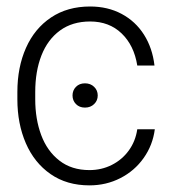

<svg xmlns="http://www.w3.org/2000/svg" viewBox="-20 -557 527 588"><path d="M240.2 -301.8Q257.3 -301.8 268.3 -291Q279.3 -280.3 279.3 -264.6Q279.3 -249 268.3 -238.3Q257.3 -227.5 240.2 -227.5Q223.1 -227.5 212.6 -238.3Q202.1 -249 202.1 -264.6Q202.1 -280.3 212.6 -291Q223.1 -301.8 240.2 -301.8ZM33.2 -252.9V-275.4Q33.2 -351.1 59.6 -410.4Q85.9 -469.7 136.2 -503.4Q186.5 -537.1 255.9 -537.1Q310.1 -537.1 352.5 -514.4Q395 -491.7 420.9 -450.9Q446.8 -410.2 453.1 -356.4H400.4Q390.6 -418 352.5 -454.6Q314.5 -491.2 255.9 -491.2Q201.7 -491.2 163.8 -463.6Q126 -436 106.9 -387.2Q87.9 -338.4 87.9 -275.4V-252.9Q87.9 -192.4 106.2 -143.3Q124.5 -94.2 161.9 -65.2Q199.2 -36.1 253.9 -36.1Q291 -36.1 322.5 -52Q354 -67.9 374.5 -96.2Q395 -124.5 400.4 -161.1H454.1Q447.8 -112.3 419.9 -73Q392.1 -33.7 348.6 -11.5Q305.2 10.7 253.9 10.7Q184.6 10.7 134.8 -23.9Q85 -58.6 59.1 -118.4Q33.2 -178.2 33.2 -252.9Z"/></svg>

Font: Pretendard ExtraLight
Style: Regular
Weight: 200
Designer: Base glyphs from Inter by Rasmus Andersson; Hangeul glyphs from Noto Sans CJK(Source Han Sans) by Jang Soo-young and Kan
Foundry: Kil Hyung-jin
Version: Version 1.309